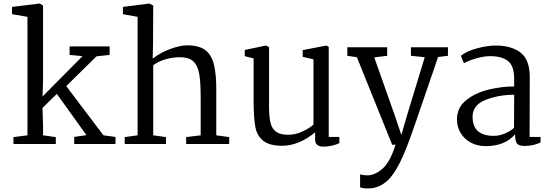

<svg xmlns="http://www.w3.org/2000/svg" viewBox="-20 -813 3103 1084"><path d="M135 -49V-718L48 -733V-774L204 -793L223 -782V-354L220 -268L446 -496L373 -503V-551H599V-503L525 -495L354 -327L564 -49L632 -40V0H399V-40L468 -50L301 -283L220 -204L223 -103V-49L295 -39V0H56V-39Z M757 -49V-718L674 -733V-774L823 -793L845 -782L844 -561L842 -482Q884 -515 940 -536Q996 -557 1037 -557Q1103 -557 1138.5 -530.5Q1174 -504 1188 -448Q1202 -392 1201 -296V-49L1274 -39V0H1031V-39L1113 -49V-260Q1113 -347 1105 -394.5Q1097 -442 1072 -466Q1047 -490 994 -490Q958 -490 917.5 -479Q877 -468 845 -445V-49L917 -39V0H684V-39Z M1362 -496V-531L1482 -556L1499 -547V-211Q1499 -152 1507.5 -118.5Q1516 -85 1539.5 -68.5Q1563 -52 1607 -52Q1649 -52 1690.5 -72Q1732 -92 1750 -110V-478L1689 -492V-530L1823 -556L1836 -548V-40H1896V-5Q1881 3 1855 9Q1829 15 1808 15Q1759 15 1759 -25V-66Q1715 -29 1667.5 -9.5Q1620 10 1573 10Q1501 10 1466 -18.5Q1431 -47 1422 -94.5Q1413 -142 1412 -224V-483Z M2053 177Q2097 177 2140 139Q2183 101 2213 4H2194L1995 -490L1941 -498V-546H2166V-498L2093 -489L2210 -158L2246 -51L2276 -155L2378 -490L2300 -498V-546H2509V-498L2453 -491L2431 -426Q2363 -226 2325 -117Q2287 -8 2276 18Q2236 121 2194.5 176.5Q2153 232 2097 246Q2081 251 2053 251Q2042 251 2029.5 249Q2017 247 2013 244V171Q2030 177 2053 177Z M2971 -377 2970 -40H3032V-9Q3015 0 2991 5.5Q2967 11 2942 11Q2909 11 2898.5 -3Q2888 -17 2888 -55Q2832 12 2721 12Q2676 12 2639 -7.5Q2602 -27 2581 -61.5Q2560 -96 2560 -139Q2560 -206 2612 -247.5Q2664 -289 2738 -307Q2812 -325 2883 -325V-367Q2883 -441 2848 -468.5Q2813 -496 2746 -496Q2714 -496 2672 -484.5Q2630 -473 2599 -456L2582 -498Q2615 -525 2674.5 -540.5Q2734 -556 2778 -556Q2867 -556 2919 -516Q2971 -476 2971 -377ZM2648 -154Q2648 -46 2768 -46Q2801 -46 2833 -60.5Q2865 -75 2882 -91L2883 -278Q2795 -278 2721.5 -249Q2648 -220 2648 -154Z"/></svg>

Font: Grenzecho Serif
Style: Serif-Regular
Weight: 400
Designer: Dan Reynolds
Foundry: Dan Reynolds
Version: Version 1.001; ttfautohint (v1.1) -l 5 -r 5 -G 72 -x 0 -D la